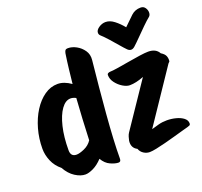

<svg xmlns="http://www.w3.org/2000/svg" viewBox="-146 -1025 1276 1213"><g transform="rotate(-20 492.0 -419.0)"><path d="M231 14Q199 14 163 -9Q127 -32 102 -77Q65 -107 47.5 -148.5Q30 -190 30 -231Q30 -300 48 -363.5Q66 -427 97.5 -476.5Q129 -526 170.5 -555Q212 -584 259 -584Q303 -584 349 -551Q354 -598 359.5 -646.5Q365 -695 373 -748Q375 -759 379.5 -766.5Q384 -774 399 -774Q426 -774 454.5 -758.5Q483 -743 502 -715.5Q521 -688 517 -651Q508 -566 499.5 -476Q491 -386 484 -300Q477 -214 473 -138.5Q469 -63 469 -6Q469 15 453 15Q431 15 399.5 1Q368 -13 347 -49Q316 -16 284.5 -1Q253 14 231 14ZM182 -166Q182 -123 221 -123Q241 -123 274 -137.5Q307 -152 326 -181Q329 -254 332.5 -322.5Q336 -391 341 -460Q323 -470 305 -470Q271 -470 243 -431Q215 -392 198.5 -323.5Q182 -255 182 -166ZM661 20Q640 20 621 8Q602 -4 594 -26Q556 -45 562 -92Q564 -103 568.5 -117.5Q573 -132 580 -142L782 -441Q728 -420 687 -420Q666 -420 640.5 -435.5Q615 -451 596.5 -475.5Q578 -500 578 -527Q578 -536 585.5 -539.5Q593 -543 600 -543Q614 -543 649.5 -548.5Q685 -554 727.5 -561.5Q770 -569 808.5 -574.5Q847 -580 867 -580Q919 -580 939 -543Q962 -529 968.5 -513Q975 -497 973 -478Q972 -474 968 -471Q964 -468 961 -463L724 -111Q747 -118 773 -125Q799 -132 829 -132Q861 -132 891 -124Q921 -116 940 -101Q959 -86 959 -65Q959 -55 952 -52Q945 -49 938 -47Q926 -44 899.5 -36.5Q873 -29 839 -19.5Q805 -10 770.5 -1Q736 8 706.5 14Q677 20 661 20ZM917 -858Q937 -858 947.5 -843Q958 -828 958 -811Q958 -794 948 -785Q928 -769 899 -740.5Q870 -712 842 -683.5Q814 -655 795 -638Q783 -628 772 -628Q759 -628 748 -639Q733 -654 710.5 -680.5Q688 -707 663.5 -734.5Q639 -762 619 -780Q610 -788 610 -800Q610 -818 632 -833Q654 -848 678 -848Q707 -848 736 -825.5Q765 -803 790 -772Q828 -810 854 -834Q880 -858 917 -858Z"/></g></svg>

Font: Protest Riot
Style: Regular
Weight: 400
Designer: Octavio Pardo
Foundry: Ashler Design
Version: Version 2.005; ttfautohint (v1.8.4.7-5d5b)